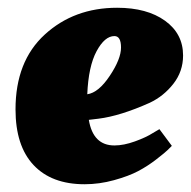

<svg xmlns="http://www.w3.org/2000/svg" viewBox="-20 -463 492 495"><path d="M20 -181Q20 -305 95.5 -374Q171 -443 282 -443Q359 -443 405.5 -409.5Q452 -376 452 -320Q452 -279 427 -247Q402 -215 366 -198Q290 -164 234 -157L209 -154Q220 -88 275 -88Q299 -88 328 -98.5Q357 -109 374 -120L391 -130L423 -87Q423 -87 412 -76Q406 -70 383.5 -52.5Q361 -35 336.5 -22Q312 -9 274 1.5Q236 12 198 12Q113 12 66.5 -37.5Q20 -87 20 -181ZM275 -370Q250 -370 229 -331Q208 -292 205 -220Q234 -224 263 -267.5Q292 -311 292 -340.5Q292 -370 275 -370Z"/></svg>

Font: Oleo Script Swash Caps
Style: Bold
Weight: 700
Designer: Soytutype
Foundry: Soytutype
Version: Version 1.002